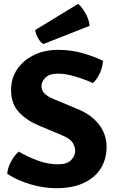

<svg xmlns="http://www.w3.org/2000/svg" viewBox="-20 -954 596 988"><path d="M17 -59.5Q20 -92 37.2 -123.5Q54.5 -155 76.5 -174Q119 -148.5 172.2 -128.5Q225.5 -108.5 279 -108.5Q325 -108.5 346 -130.2Q367 -152 367 -178.5Q367 -197 354.5 -218.5Q342 -240 300 -257.5L179.5 -308Q117.5 -334 77.2 -377Q37 -420 37 -491Q37 -552 69 -598.5Q101 -645 155.8 -671.2Q210.5 -697.5 278 -697.5Q348 -697.5 409.5 -679.2Q471 -661 510 -641Q508 -608.5 494 -577.8Q480 -547 458 -526.5Q419.5 -544.5 369 -559.8Q318.5 -575 278.5 -575Q234 -575 213.8 -554.5Q193.5 -534 193.5 -511Q193.5 -490 207.8 -474.2Q222 -458.5 255.5 -444.5L378 -393.5Q449.5 -364.5 489 -313.8Q528.5 -263 528.5 -197.5Q528.5 -137.5 499.8 -89.5Q471 -41.5 413 -13.5Q355 14.5 268.5 14.5Q207.5 14.5 139.8 -4.8Q72 -24 17 -59.5ZM382 -934Q400 -920 419.2 -886.8Q438.5 -853.5 441 -821L203.5 -727.5Q187.5 -736 175.8 -758Q164 -780 161 -799.5Z"/></svg>

Font: Signika Negative SC
Style: Bold
Weight: 700
Designer: Anna Giedryś
Foundry: Anna Giedryś
Version: Version 2.000; ttfautohint (v1.8.3) -l 8 -r 50 -G 200 -x 9 -